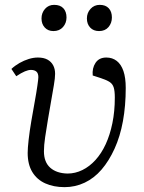

<svg xmlns="http://www.w3.org/2000/svg" viewBox="-20 -757 595 791"><path d="M246 14Q201 14 166.5 -1.5Q132 -17 113 -48.5Q94 -80 94 -127Q94 -146 98 -181.5Q102 -217 109 -258Q116 -299 123 -337.5Q130 -376 134 -404Q138 -432 138 -439Q138 -455 130 -462Q122 -469 107 -469Q97 -469 82.5 -463Q68 -457 47 -443L27 -473Q42 -487 60.5 -497.5Q79 -508 98.5 -514Q118 -520 136 -520Q160 -520 175.5 -511.5Q191 -503 199 -488Q207 -473 207 -453Q207 -436 202 -406.5Q197 -377 190.5 -340Q184 -303 177.5 -264.5Q171 -226 166 -192Q161 -158 161 -134Q161 -89 187 -66Q213 -43 258 -42Q290 -42 319.5 -56.5Q349 -71 373.5 -98Q398 -125 415.5 -163Q433 -201 443 -249.5Q453 -298 453 -355Q453 -382 448.5 -396.5Q444 -411 432 -419Q420 -427 396 -435L362 -446Q359 -476 373.5 -498Q388 -520 418 -520Q443 -520 461 -506Q479 -492 488.5 -464.5Q498 -437 498 -395Q498 -321 486.5 -258Q475 -195 452 -144.5Q429 -94 398.5 -58.5Q368 -23 329 -4.5Q290 14 246 14ZM151 -681Q151 -704 165.5 -720.5Q180 -737 203 -737Q228 -737 241 -723Q254 -709 254 -685Q254 -662 239.5 -645.5Q225 -629 200 -629Q178 -629 164.5 -643.5Q151 -658 151 -681ZM338 -681Q338 -704 353 -720.5Q368 -737 391 -737Q415 -737 428 -723Q441 -709 441 -685Q441 -662 427 -645.5Q413 -629 388 -629Q365 -629 351.5 -643.5Q338 -658 338 -681Z"/></svg>

Font: Literata 18pt Light
Style: Italic
Weight: 300
Italic angle: -2°
Designer: Latin by Veronika Burian and Jose Scaglione. Greek by Irene Vlachou. Cyrillic by Vera Evstafieva
Foundry: TypeTogether
Version: Version 3.103;gftools[0.9.29]